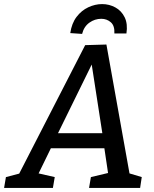

<svg xmlns="http://www.w3.org/2000/svg" viewBox="-56 -920 755 940"><path d="M212 -53 203 0H-36L-27 -53L38 -70L361 -699L465 -702L578 -71L638 -53L630 0H380L389 -53L473 -73L455 -194H193L133 -71ZM228 -268H445L393 -604ZM444 -900Q479 -900 509 -883.5Q539 -867 554.5 -835Q570 -803 563 -756H504Q506 -794 486.5 -811Q467 -828 440 -828Q408 -828 381.5 -809Q355 -790 346 -754L288 -758Q295 -806 319 -837.5Q343 -869 376.5 -884.5Q410 -900 444 -900Z"/></svg>

Font: Bitter Medium
Style: Italic
Weight: 500
Italic angle: -9°
Designer: Sol Matas, and Bitter project Authors
Foundry: Sol Matas
Version: Version 2.001